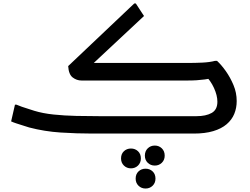

<svg xmlns="http://www.w3.org/2000/svg" viewBox="-20 -768 1439 1104"><path d="M486 -375 467 -406H1060Q1101 -406 1143.5 -408Q1186 -410 1216 -418H1228Q1253 -395 1278.5 -359Q1304 -323 1322.5 -279Q1341 -235 1341 -187Q1341 -147 1327 -113Q1313 -79 1283 -53.5Q1253 -28 1206 -14Q1159 0 1094 0H511Q421 0 328.5 -6Q236 -12 148 -35Q129 -41 110 -47Q91 -53 74 -58.5Q57 -64 44 -70L66 -166H75Q86 -161 106 -154Q126 -147 146 -141Q166 -135 177 -131Q226 -116 288 -109.5Q350 -103 418.5 -101.5Q487 -100 551 -100H1110Q1164 -100 1197 -118.5Q1230 -137 1230 -183Q1230 -219 1210.5 -262Q1191 -305 1157 -338L1212 -321Q1179 -314 1156 -311Q1133 -308 1110 -306.5Q1087 -305 1053 -305H449Q421 -305 398 -322.5Q375 -340 372 -388L752 -748H761L808 -676ZM813 127Q813 101 829.5 85Q846 69 870 69Q894 69 910.5 85Q927 101 927 127Q927 152 910.5 168Q894 184 870 184Q846 184 829.5 168Q813 152 813 127ZM676 143Q676 117 692.5 101.5Q709 86 733 86Q757 86 773.5 101.5Q790 117 790 143Q790 168 773.5 184Q757 200 733 200Q709 200 692.5 184Q676 168 676 143ZM760 259Q760 233 776.5 217.5Q793 202 817 202Q841 202 857.5 217.5Q874 233 874 259Q874 284 857.5 300Q841 316 817 316Q793 316 776.5 300Q760 284 760 259Z"/></svg>

Font: Kufam Medium
Style: Italic
Weight: 500
Italic angle: -11°
Designer: Artur Schmal
Foundry: Original Type
Version: Version 1.301; ttfautohint (v1.8.3)